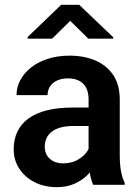

<svg xmlns="http://www.w3.org/2000/svg" viewBox="-20 -770 577 800"><path d="M349.1 -112.3V-356Q349.1 -382.8 339.8 -402.3Q330.6 -421.9 311.5 -432.6Q292.5 -443.4 263.2 -443.4Q237.3 -443.4 218 -434.6Q198.7 -425.8 188.5 -409.9Q178.2 -394 178.2 -373.5H48.8Q48.8 -406.2 64.5 -435.8Q80.1 -465.3 109.1 -488.5Q138.2 -511.7 179 -524.9Q219.7 -538.1 270.5 -538.1Q330.6 -538.1 377.7 -517.8Q424.8 -497.6 451.9 -457Q479 -416.5 479 -355V-124.5Q479 -85 484.1 -56.9Q489.3 -28.8 499.5 -8.3V0H368.2Q358.9 -20 354 -51Q349.1 -82 349.1 -112.3ZM367.2 -321.8 368.2 -245.1H286.6Q256.3 -245.1 233.4 -239Q210.4 -232.9 195.8 -221.4Q181.2 -210 173.8 -194.1Q166.5 -178.2 166.5 -158.2Q166.5 -138.7 175.5 -123Q184.6 -107.4 201.9 -98.4Q219.2 -89.4 242.7 -89.4Q276.9 -89.4 302.2 -103.3Q327.6 -117.2 341.8 -137.2Q356 -157.2 356.9 -175.3L394 -119.6Q387.2 -99.6 373.5 -77.1Q359.9 -54.7 338.4 -35.2Q316.9 -15.6 286.6 -2.9Q256.3 9.8 216.3 9.8Q165 9.8 124.5 -10.7Q84 -31.2 60.5 -66.9Q37.1 -102.5 37.1 -147.9Q37.1 -189.9 52.7 -222.2Q68.4 -254.4 99.1 -276.6Q129.9 -298.8 175.5 -310.3Q221.2 -321.8 280.3 -321.8ZM310.1 -750 451.7 -614.7V-608.9H348.1L272.5 -683.1L197.3 -608.9H95.2V-615.7L234.9 -750Z"/></svg>

Font: Roboto SemiBold
Style: Regular
Weight: 600
Designer: Christian Robertson
Foundry: Google
Version: Version 3.009; 2024